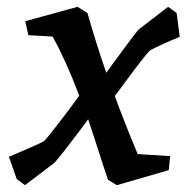

<svg xmlns="http://www.w3.org/2000/svg" viewBox="-20 -530 565 562"><path d="M284 -40Q249 -149 238 -181L213 -147Q161 -78 140 -54L53 12L29 -6L6 -71Q32 -82 67.5 -97.5Q103 -113 109 -117Q114 -121 147.5 -164Q181 -207 212 -250Q172 -355 134 -423L63 -427L54 -468L207 -510L236 -492Q260 -407 291 -317Q354 -404 385 -443L472 -510L497 -492L506 -422Q483 -413 458 -401.5Q433 -390 420 -383Q409 -375 337 -277L316 -249Q343 -175 383 -79L478 -73L474 -32L322 12L296 -4Z"/></svg>

Font: Andada Pro SemiBold
Style: Italic
Weight: 600
Italic angle: -6.99998°
Designer: Carolina Giovagnoli
Foundry: Huerta Tipografica
Version: Version 3.005